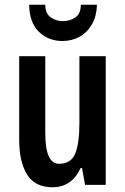

<svg xmlns="http://www.w3.org/2000/svg" viewBox="-20 -780 528 810"><path d="M426 -543V0H339L326 -71H320Q283 10 201 10Q128 10 94.5 -43.5Q61 -97 61 -189V-543H171V-218Q171 -89 229 -89Q280 -89 297.5 -132.5Q315 -176 315 -261V-543ZM389 -760Q388 -713 368.5 -678.5Q349 -644 316.5 -625.5Q284 -607 244 -607Q184 -607 144 -646Q104 -685 103 -760H171Q171 -724 193 -707.5Q215 -691 246 -691Q276 -691 298.5 -707Q321 -723 321 -760Z"/></svg>

Font: Noto Sans Gurmukhi ExtraCondensed SemiBold
Style: Regular
Weight: 600
Width: 2
Designer: Jelle Bosma - Monotype Design Team
Foundry: Monotype Imaging Inc.
Version: Version 2.004; ttfautohint (v1.8.4.7-5d5b)